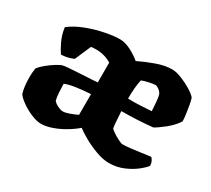

<svg xmlns="http://www.w3.org/2000/svg" viewBox="-104 -675 933 851"><g transform="rotate(30 363.0 -250.0)"><path d="M177 0Q155 0 125.5 -12.5Q96 -25 72 -42.5Q48 -60 40 -73Q30 -106 30 -154Q30 -167 31 -179Q32 -191 34 -201Q43 -213 61.5 -228.5Q80 -244 100 -256.5Q120 -269 131 -272Q137 -274 161 -276Q185 -278 215.5 -279.5Q246 -281 271 -282.5Q296 -284 304 -285V-386Q287 -397 266.5 -402.5Q246 -408 225 -408Q211 -408 199 -406L164 -325Q157 -321 140.5 -316Q124 -311 101 -310Q90 -325 75 -356Q60 -387 55 -424Q87 -449 132 -466Q177 -483 221 -491.5Q265 -500 294 -500Q320 -500 349 -485.5Q378 -471 402 -451Q439 -469 482 -484.5Q525 -500 562 -500Q582 -500 610 -489Q638 -478 662.5 -463Q687 -448 698 -435Q702 -425 706 -403Q710 -381 713 -358.5Q716 -336 716 -323Q697 -294 667 -270Q637 -246 617 -235Q577 -231 537.5 -229Q498 -227 458 -227Q460 -192 462 -168.5Q464 -145 466 -141Q468 -138 482 -128.5Q496 -119 512.5 -110.5Q529 -102 536 -102Q552 -102 577 -105Q602 -108 628.5 -111.5Q655 -115 674 -118Q679 -114 684 -104.5Q689 -95 690 -81Q680 -67 656 -48Q632 -29 598 -14.5Q564 0 524 0Q494 0 457.5 -13.5Q421 -27 390 -44.5Q359 -62 343 -75Q320 -55 290 -37.5Q260 -20 230.5 -10Q201 0 177 0ZM456 -290Q486 -289 515.5 -290.5Q545 -292 575 -294Q574 -311 572 -338Q570 -365 565 -378Q559 -389 548.5 -396Q538 -403 532 -403Q521 -403 498.5 -398Q476 -393 465 -388Q460 -369 458 -341.5Q456 -314 456 -290ZM234 -96Q246 -96 267 -103.5Q288 -111 304 -119V-225Q209 -219 176 -204Q176 -189 177.5 -164Q179 -139 183 -122Q189 -113 205.5 -104.5Q222 -96 234 -96Z"/></g></svg>

Font: Texturina 72pt Black
Style: Regular
Weight: 900
Designer: Guillermo Torres Carreño
Foundry: Omnibus-Type
Version: Version 1.002; ttfautohint (v1.8.3)